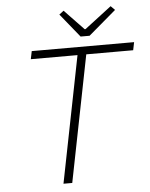

<svg xmlns="http://www.w3.org/2000/svg" viewBox="-57 -891 735 938"><g transform="rotate(-5 310.0 -422.0)"><path d="M216 0 339 -620H110L118 -659H620L612 -620H382L259 0ZM362 -709 268 -825 290 -842 385 -743H389L521 -844L541 -824L406 -709Z"/></g></svg>

Font: Source Code Pro Light
Style: Italic
Weight: 300
Italic angle: -11°
Monospace: yes
Designer: Paul D. Hunt, Teo Tuominen
Foundry: Adobe Systems Incorporated
Version: Version 1.050;PS 1.000;hotconv 16.6.51;makeotf.lib2.5.65220